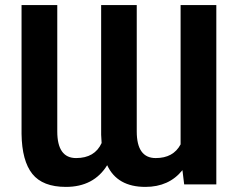

<svg xmlns="http://www.w3.org/2000/svg" viewBox="-20 -731 943 761"><path d="M703.1 -56.6Q649.9 9.8 556.2 9.8Q444.8 9.8 404.8 -76.2Q351.6 9.8 241.2 9.8Q149.4 9.8 108.2 -41.7Q66.9 -93.3 65.4 -200.2V-710.9H207V-210Q207 -104.5 281.7 -104.5Q355.5 -104.5 382.8 -164.1L380.9 -196.8V-710.9H522V-210Q522 -104.5 597.2 -104.5Q667 -104.5 695.8 -158.7V-710.9H837.4V0H710Z"/></svg>

Font: Roboto
Style: Bold
Weight: 700
Designer: Google
Version: Version 2.134; 2016; ttfautohint (v1.6)